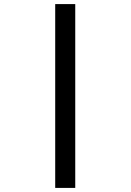

<svg xmlns="http://www.w3.org/2000/svg" viewBox="-20 -745 640 939"><path d="M348 -725V174H250V-725Z"/></svg>

Font: JuliaMono Medium
Style: Regular
Weight: 500
Monospace: yes
Designer: cormullion
Foundry: corm
Version: Version 0.054; ttfautohint (v1.8.4)